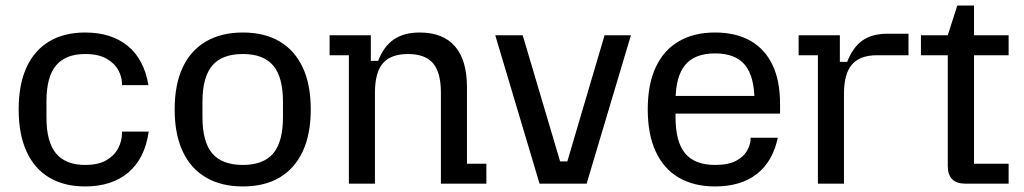

<svg xmlns="http://www.w3.org/2000/svg" viewBox="-20 -661 3684 691"><path d="M286.4 10Q211.2 10 157.7 -21.7Q104.2 -53.4 75.7 -115.4Q47.2 -177.4 47.2 -267Q47.2 -357.6 75.7 -419.1Q104.2 -480.6 157.7 -512.3Q211.2 -544 286.4 -544Q380.8 -544 439.7 -495.8Q498.6 -447.6 514.2 -354.6H419V-360.2Q419 -384.2 405.6 -408.8Q392.2 -433.4 363.1 -450Q334 -466.6 286.4 -466.6Q216.4 -466.6 181.8 -425.6Q147.2 -384.6 147.2 -296.2V-237.8Q147.2 -150 181.8 -108.7Q216.4 -67.4 286.4 -67.4Q334 -67.4 363.1 -84.5Q392.2 -101.6 405.6 -128Q419 -154.4 419 -181V-187.4H515.2Q501.6 -91 442.2 -40.5Q382.8 10 286.4 10Z M854 10Q776.8 10 721.7 -22Q666.6 -54 637.6 -116Q608.6 -178 608.6 -267Q608.6 -357 637.6 -418.5Q666.6 -480 721.7 -512Q776.8 -544 854 -544Q931.8 -544 986.1 -512Q1040.4 -480 1069.4 -418.5Q1098.4 -357 1098.4 -267Q1098.4 -178 1069.4 -116Q1040.4 -54 986.1 -22Q931.8 10 854 10ZM854 -67.4Q928.2 -67.4 963.3 -109Q998.4 -150.6 998.4 -239.4V-294.6Q998.4 -383.4 963.3 -425Q928.2 -466.6 854 -466.6Q779.2 -466.6 743.9 -425Q708.6 -383.4 708.6 -294.6V-239.4Q708.6 -150.6 743.9 -109Q779.2 -67.4 854 -67.4Z M1235.6 0V-462.2H1166.2V-534H1314.6V-442H1341Q1361 -494.2 1397.4 -519.1Q1433.8 -544 1490.6 -544Q1574.4 -544 1617.5 -494.2Q1660.6 -444.4 1660.6 -346.6V-71.8H1730.4V0H1566.8V-327.4Q1566.8 -400.4 1538.3 -433.5Q1509.8 -466.6 1448.4 -466.6Q1387 -466.6 1358.2 -433.5Q1329.4 -400.4 1329.4 -327.4V0Z M1921.8 0 1762.4 -534H1861.2L1995.8 -80.2H2021.8L2155.8 -534H2250.6L2091.2 0Z M2553.6 10Q2476.8 10 2422.5 -22Q2368.2 -54 2339.7 -116Q2311.2 -178 2311.2 -267Q2311.2 -357 2339.7 -418.5Q2368.2 -480 2422.5 -512Q2476.8 -544 2553.6 -544Q2627.8 -544 2680.1 -514.5Q2732.4 -485 2759.9 -428Q2787.4 -371 2787.4 -287V-252.2H2374.6V-315.8H2750.2L2695.4 -273.2V-296.4Q2695.4 -385.6 2661.1 -427.2Q2626.8 -468.8 2553.6 -468.8Q2480.4 -468.8 2445.8 -427.2Q2411.2 -385.6 2411.2 -296.4V-239.4Q2411.2 -150.6 2445.8 -109Q2480.4 -67.4 2553.6 -67.4Q2602.4 -67.4 2629.9 -82.7Q2657.4 -98 2669.4 -120Q2681.4 -142 2681.4 -161.4V-165.4H2779.2Q2761.2 -79.4 2703.6 -34.7Q2646 10 2553.6 10Z M2923.6 0V-462.2H2854.2V-534H3002.6V-438.4H3029Q3049 -490.2 3083.4 -514.9Q3117.8 -539.6 3173.4 -539.6H3249.6V-462.2H3136.4Q3075 -462.2 3046.2 -428.9Q3017.4 -395.6 3017.4 -323V0Z M3454.4 0Q3391 0 3391 -63.8V-534L3425.2 -641H3485.4V-71.8H3610V0ZM3294.4 -462.2V-534H3610V-462.2Z"/></svg>

Font: Mozilla Headline ExtraLight
Style: Regular
Weight: 200
Designer: Studio DRAMA
Foundry: Studio DRAMA
Version: Version 1.000